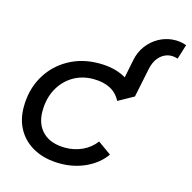

<svg xmlns="http://www.w3.org/2000/svg" viewBox="-109 -857 970 972"><g transform="rotate(15 375.5 -371.0)"><path d="M290 6Q213 6 156.5 -22.5Q100 -51 69 -102.5Q38 -154 38 -223Q38 -313 78 -383.5Q118 -454 189 -494.5Q260 -535 350 -535Q427 -535 482 -506.5Q537 -478 568 -420L487 -375Q467 -414 430.5 -432.5Q394 -451 343 -451Q283 -451 236 -422.5Q189 -394 162 -343.5Q135 -293 135 -227Q135 -158 176.5 -118Q218 -78 294 -78Q341 -78 382.5 -97Q424 -116 452 -153L522 -103Q486 -52 424 -23Q362 6 290 6ZM477 -420 512 -595Q521 -640 546 -673Q571 -706 605 -725Q639 -744 677.5 -747.5Q716 -751 751 -738L727 -661Q698 -671 672 -663.5Q646 -656 627 -633.5Q608 -611 600 -575L568 -420Z"/></g></svg>

Font: Montserrat Thin Medium
Style: Italic
Weight: 500
Italic angle: -11.3°
Version: Version 9.000